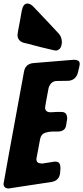

<svg xmlns="http://www.w3.org/2000/svg" viewBox="-65 -1071 471 1086"><path d="M250 -785Q246 -785 234 -788Q164 -804 98 -822L69 -829Q34 -840 34 -874Q34 -882 48 -953L58 -1010Q66 -1051 90 -1051Q108 -1051 127 -1030Q200 -954 216 -936L269 -879Q285 -860 285 -831L284 -822Q281 -802 271 -793.5Q261 -785 250 -785ZM-16 -5Q-44 -5 -45 -31Q-45 -37 71 -667Q79 -709 122 -714L352 -733Q366 -733 376 -728.5Q386 -724 386 -708Q386 -703 383.5 -693Q381 -683 379 -674.5Q377 -666 375 -658Q363 -618 323 -614Q280 -614 257 -613Q223 -613 210 -574Q190 -468 190 -463Q190 -436 222 -436L241 -437Q246 -438 280 -438Q300 -438 307.5 -428Q315 -418 315 -400L309 -362Q304 -329 265 -327Q262 -327 237.5 -327Q213 -327 190.5 -320Q168 -313 162 -285L141 -173Q141 -156 150 -151Q159 -146 174 -146L245 -157Q265 -157 271 -147Q277 -137 277 -120L275 -92Q270 -50 228 -42Z"/></svg>

Font: Bangerz
Style: Bold
Weight: 700
Designer: vernon adams
Foundry: Vernon Adams
Version: Version 2.10;February 7, 2025;FontCreator 13.0.0.2683 64-bit